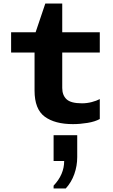

<svg xmlns="http://www.w3.org/2000/svg" viewBox="-20 -694 640 1089"><path d="M394 10Q291 10 233.5 -32.5Q176 -75 176 -180V-396H43V-511H182L237 -674H333V-511H546V-396H333V-195Q333 -154 357.5 -131Q382 -108 445 -108Q473 -108 500 -115Q527 -122 546 -132V-19Q519 -4 476.5 3Q434 10 394 10ZM284 375V359Q344 296 344 219H284V73H418V197Q418 247 401.5 293.5Q385 340 353 375Z"/></svg>

Font: Chivo Mono
Style: Bold
Weight: 700
Monospace: yes
Designer: Hector Gatti
Foundry: Omnibus-Type
Version: Version 1.008; ttfautohint (v1.8.4.7-5d5b)